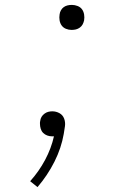

<svg xmlns="http://www.w3.org/2000/svg" viewBox="-20 -548 540 783"><path d="M133 215 103 191Q139 151 164 104Q189 57 200 8H192Q182 8 172.5 4.5Q163 1 156 -6Q149 -13 146 -23Q143 -33 143 -43Q143 -46 143 -49Q143 -52 144 -55Q145 -64 149.5 -71.5Q154 -79 161.5 -84.5Q169 -90 177 -92Q185 -94 193 -94Q209 -94 222.5 -86.5Q236 -79 241.5 -64.5Q247 -50 245 -34Q243 -18 240 -2Q230 56 202 111.5Q174 167 133 215ZM272 -426Q260 -426 249 -430.5Q238 -435 231.5 -444Q225 -453 223 -465Q221 -477 223 -489Q224 -498 228.5 -506Q233 -514 240 -519Q247 -524 255.5 -526Q264 -528 273 -528Q285 -528 296.5 -523.5Q308 -519 314.5 -510Q321 -501 323 -489Q325 -477 323 -465Q321 -456 317 -448.5Q313 -441 305.5 -435.5Q298 -430 289.5 -428Q281 -426 272 -426Z"/></svg>

Font: Iosevka Term Curly Extralight
Style: Italic
Weight: 200
Italic angle: -9°
Designer: Belleve Invis
Foundry: Belleve Invis
Version: Version 32.3.0